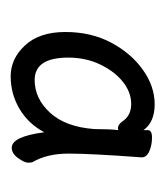

<svg xmlns="http://www.w3.org/2000/svg" viewBox="5 -788 310 360"><g transform="rotate(90 160.0 -608.0)"><path d="M224 -722V-730Q224 -738 238 -738Q252 -738 263.5 -733Q275 -728 275 -719V-718Q268 -623 268 -582Q268 -541 284 -514Q285 -512 285 -505.5Q285 -499 276.5 -487Q268 -475 257 -475Q236 -475 228 -536Q212 -506 184 -489.5Q156 -473 123 -473Q90 -473 65 -500Q40 -527 40 -575.5Q40 -624 60 -661.5Q80 -699 111 -721Q142 -743 175.5 -743Q209 -743 224 -722ZM88 -581Q88 -518 130 -518Q165 -518 191.5 -547Q218 -576 222 -630Q222 -659 224 -675L221 -674Q214 -674 208 -682Q197 -699 175 -699Q153 -699 133.5 -683.5Q114 -668 101 -641Q88 -614 88 -581Z"/></g></svg>

Font: LXGW WenKai Light
Style: Regular
Weight: 300
Designer: LXGW / Fontworks Inc.
Foundry: LXGW / Fontworks Inc.
Version: Version 1.501; October 10, 2024